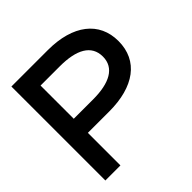

<svg xmlns="http://www.w3.org/2000/svg" viewBox="-156 -709 838 838"><g transform="rotate(-45 262.5 -290.0)"><path d="M31 0H124V-201H256C408 -201 502 -268 502 -390C502 -508 411 -580 256 -580H31ZM124 -288V-493H243C345 -493 406 -461 406 -390C406 -320 344 -288 243 -288Z"/></g></svg>

Font: Charger Pro
Style: ExBdSuExt
Weight: 400
Designer: Jasper
Foundry: Cannot Into Space Fonts
Version: Version 1.09